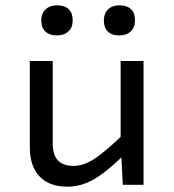

<svg xmlns="http://www.w3.org/2000/svg" viewBox="-20 -694 654 721"><path d="M519 -465V0H441L436 -103Q371 -41 326 -17Q281 7 233 7Q165 7 128.5 -31.5Q92 -70 92 -141V-465H178V-156Q178 -112 197.5 -91.5Q217 -71 257 -71Q292 -71 330.5 -95Q369 -119 433 -180V-465ZM253 -617Q253 -591 237 -576Q221 -561 193 -561Q166 -561 150.5 -575.5Q135 -590 135 -617Q135 -643 151 -658.5Q167 -674 194 -674Q223 -674 238 -659.5Q253 -645 253 -617ZM487 -617Q487 -591 471 -576Q455 -561 427 -561Q400 -561 385 -575.5Q370 -590 370 -617Q370 -643 385.5 -658.5Q401 -674 428 -674Q457 -674 472 -659.5Q487 -645 487 -617Z"/></svg>

Font: Intel One Mono
Style: Regular
Weight: 400
Monospace: yes
Designer: Fred Shallcrass
Foundry: Frere-Jones Type LLC
Version: Version 1.400;hotconv 1.1.0;makeotfexe 2.6.0;FJTRelease1.4